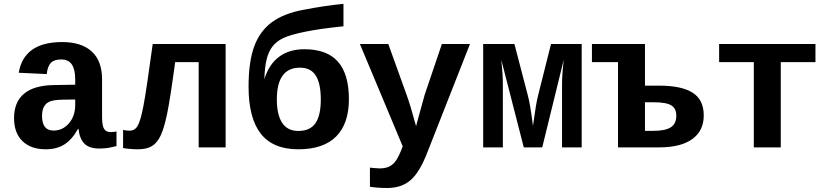

<svg xmlns="http://www.w3.org/2000/svg" viewBox="-20 -753 4241 981"><path d="M214.4 9.8Q137.7 9.8 94.7 -32Q51.8 -73.7 51.8 -149.4Q51.8 -231.4 102.8 -274.2Q153.8 -316.9 255.4 -318.4L364.3 -320.3V-347.2Q364.3 -397.5 347.2 -423.3Q330.1 -449.2 292 -449.2Q256.3 -449.2 239.5 -431.4Q222.7 -413.6 218.8 -374.5L75.7 -381.3Q102.1 -538.1 297.9 -538.1Q396.5 -538.1 449 -489.7Q501.5 -441.4 501.5 -347.7V-156.2Q501.5 -111.8 511.5 -95Q521.5 -78.1 544.9 -78.1Q560.5 -78.1 575.2 -81.1V-6.8Q563 -3.9 553.2 -1.5Q543.5 1 533.7 2.4Q523.9 3.9 512.9 4.9Q502 5.9 487.3 5.9Q435.5 5.9 410.9 -19.5Q386.2 -44.9 381.3 -94.2H378.4Q347.7 -39.1 308.3 -14.6Q269 9.8 214.4 9.8ZM364.3 -244.6 298.8 -243.7Q254.9 -242.7 235.1 -234.6Q215.3 -226.6 205.1 -208.7Q194.8 -190.9 194.8 -160.2Q194.8 -85.9 253.4 -85.9Q300.8 -85.9 332.5 -123.3Q364.3 -160.6 364.3 -217.8Z M995.1 0V-435.5H875Q849.1 -244.1 833.7 -170.9Q818.4 -97.7 800.8 -60.3Q783.2 -22.9 756.3 -6.6Q729.5 9.8 684.1 9.8Q666.5 9.8 643.3 7.8Q620.1 5.9 608.9 3.4V-89.8Q621.1 -85.4 642.1 -85.4Q669.4 -85.4 683.8 -110.8Q698.2 -136.2 712.6 -210.4Q727.1 -284.7 760.3 -528.3H1132.8V0Z M1619.1 -244.6Q1619.1 -325.2 1593.8 -366.2Q1568.4 -407.2 1512.2 -407.2Q1394.5 -407.2 1394.5 -244.6Q1394.5 -167 1421.6 -125.5Q1448.7 -84 1503.9 -84Q1564.5 -84 1591.8 -123.5Q1619.1 -163.1 1619.1 -244.6ZM1534.7 -501.5Q1650.4 -501.5 1706.5 -438Q1762.7 -374.5 1762.7 -246.1Q1762.7 -121.6 1697.8 -55.9Q1632.8 9.8 1503.9 9.8Q1375 9.8 1312.5 -69.8Q1250 -149.4 1250 -310.5Q1250 -437 1278.8 -515.6Q1307.6 -594.2 1369.6 -639.9Q1431.6 -685.5 1537.1 -704.1Q1637.2 -723.6 1734.9 -733.4V-618.7Q1618.2 -606.9 1540 -591.1Q1461.9 -575.2 1427 -558.3Q1392.1 -541.5 1372.1 -515.4Q1352.1 -489.3 1342.3 -449.7Q1332.5 -410.2 1330.6 -348.1Q1354 -424.3 1406 -462.9Q1458 -501.5 1534.7 -501.5Z M1959 207.5Q1907.2 207.5 1870.1 201.2V103.5L1895 106L1919.9 107.4Q1949.2 107.4 1968.5 98.1Q1987.8 88.9 2003.2 67.4Q2018.6 45.9 2037.6 -5.4L1818.8 -528.3H1963.9L2056.6 -271Q2076.2 -217.8 2106 -107.9L2110.4 -126L2149.9 -269L2237.8 -528.3H2381.3L2162.6 27.8Q2123.5 128.4 2077.1 168Q2030.8 207.5 1959 207.5Z M2750.5 0H2656.2L2541.5 -446.8Q2549.3 -371.1 2549.3 -321.3V0H2448.7V-528.3H2608.4L2677.2 -264.2Q2689.5 -219.7 2703.1 -109.9L2708.5 -146Q2717.8 -218.3 2729 -264.2L2795.4 -528.3H2952.1V0H2851.6V-321.3Q2851.6 -371.6 2860.4 -447.8Z M3347.7 -315.4Q3462.4 -315.4 3519 -279.3Q3575.7 -243.2 3575.7 -163.1Q3575.7 -84.5 3516.8 -42.2Q3458 0 3348.1 0H3137.7V-435.5H3004.4V-528.3H3275.4V-315.4ZM3275.4 -84.5H3318.4Q3378.9 -84.5 3407.2 -102.5Q3435.5 -120.6 3435.5 -162.1Q3435.5 -198.7 3409.9 -214.6Q3384.3 -230.5 3318.8 -230.5H3275.4Z M3654.3 -528.3H4146.5V-435.5H3969.2V0H3831.5V-435.5H3654.3Z"/></svg>

Font: Liberation Mono
Style: Bold
Weight: 700
Monospace: yes
Designer: Steve Matteson
Foundry: Ascender Corporation
Version: Version 2.1.5